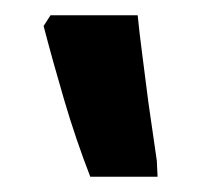

<svg xmlns="http://www.w3.org/2000/svg" viewBox="-20 -834 266 251"><path d="M186 -603H98Q79 -652 64 -703Q49 -754 37 -800L46 -814H160Q162 -793 166 -762.5Q170 -732 174 -700L185 -624Z"/></svg>

Font: Noto Serif Armenian ExtraCondensed Black
Style: Regular
Weight: 900
Width: 2
Designer: Monotype Design Team
Foundry: Monotype Imaging Inc.
Version: Version 2.008; ttfautohint (v1.8.4.7-5d5b)